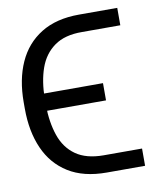

<svg xmlns="http://www.w3.org/2000/svg" viewBox="-67 -600 536 653"><g transform="rotate(-10 200.5 -273.5)"><path d="M249.5 -60.1H381.8V-0.5H249.5Q169.9 -0.5 117.4 -33.2Q64.9 -65.9 38.8 -125Q12.7 -184.1 12.7 -262.7V-284.7Q12.7 -363.3 39.1 -421.9Q65.4 -480.5 118.2 -513.2Q170.9 -545.9 249.5 -545.9H381.8V-485.8H249.5Q189.9 -486.3 153.8 -460.4Q117.7 -434.6 101.8 -389.4Q85.9 -344.2 85.4 -284.7V-262.7Q85.9 -203.1 101.6 -157.2Q117.2 -111.3 153.3 -85.7Q189.5 -60.1 249.5 -60.1ZM289.6 -302.2V-242.7H32.7V-302.2Z"/></g></svg>

Font: Inter Tight Light
Style: Regular
Weight: 300
Designer: Rasmus Andersson
Foundry: rsms
Version: Version 3.004